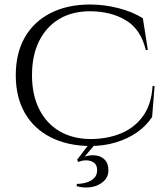

<svg xmlns="http://www.w3.org/2000/svg" viewBox="-20 -634 745 852"><path d="M666 -252 655 -115Q629 -75 587 -46Q545 -17 492 -1.5Q439 14 380 14Q279 13 204.5 -25Q130 -63 90 -133Q50 -203 50 -300Q50 -398 90 -468Q130 -538 204.5 -576Q279 -614 380 -614Q442 -614 505 -598Q568 -582 614 -553L636 -412H627Q605 -504 538.5 -544Q472 -584 379 -584Q300 -584 242.5 -549.5Q185 -515 153.5 -451.5Q122 -388 122 -300Q122 -214 153.5 -150.5Q185 -87 243 -52.5Q301 -18 380 -17Q455 -17 515.5 -41.5Q576 -66 614 -118Q652 -170 657 -252ZM370 12H397L356 61Q369 56 386.5 55Q404 54 420.5 59.5Q437 65 448.5 79Q460 93 461 119Q462 150 440.5 170Q419 190 386.5 196Q354 202 320 192L321 182Q342 182 363 176Q384 170 398 156Q412 142 411 118Q410 97 396.5 87.5Q383 78 364 77.5Q345 77 327 85Q327 85 324.5 80Q322 75 322 75Z"/></svg>

Font: Cinzel
Style: Regular
Weight: 400
Designer: Natanael Gama
Version: Version 2.000